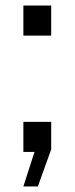

<svg xmlns="http://www.w3.org/2000/svg" viewBox="-20 -546 268 690"><path d="M164 -418V-526H64V-418ZM164 -9V-108H64V0H104L64 124H116Z"/></svg>

Font: Archivo Narrow
Style: Regular
Weight: 400
Designer: Hector Gatti
Foundry: Omnibus-Type
Version: Version 1.003;PS 001.003;hotconv 1.0.70;makeotf.lib2.5.58329